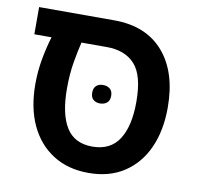

<svg xmlns="http://www.w3.org/2000/svg" viewBox="-71 -672 779 758"><g transform="rotate(10 318.0 -292.5)"><path d="M331 13Q248 13 188 -25.5Q128 -64 96 -133Q64 -202 64 -296Q64 -348 73 -397.5Q82 -447 95 -489H26V-598H327Q455 -598 525 -517.5Q595 -437 595 -295Q595 -203 564 -134Q533 -65 474 -26Q415 13 331 13ZM328 -92Q400 -92 434.5 -145Q469 -198 469 -296Q469 -402 429.5 -445.5Q390 -489 317 -489H215Q207 -457 198.5 -408.5Q190 -360 190 -301Q190 -199 223 -145.5Q256 -92 328 -92ZM291 -302Q291 -321 301.5 -330Q312 -339 328 -339Q345 -339 356 -330Q367 -321 367 -302Q367 -283 356 -274Q345 -265 328 -265Q312 -265 301.5 -274Q291 -283 291 -302Z"/></g></svg>

Font: Noto Sans Hebrew SemiCondensed SemiBold
Style: Regular
Weight: 600
Width: 4
Designer: Monotype Design Team
Foundry: Monotype Imaging Inc.
Version: Version 2.004; ttfautohint (v1.8.4.7-5d5b)